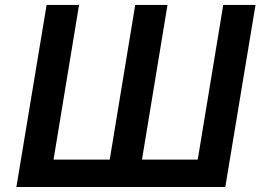

<svg xmlns="http://www.w3.org/2000/svg" viewBox="-20 -747 1056 767"><path d="M166.2 -727.3H295.8L193.9 -109.4H418.3L520.2 -727.3H649.1L547.2 -109.4H769.9L871.8 -727.3H1000.7L880 0H45.5Z"/></svg>

Font: Inter P Semi Bold
Style: Italic
Weight: 600
Italic angle: 9.39999°
Designer: Rasmus Andersson
Foundry: rsms
Version: Version 3.018;git-588b23468